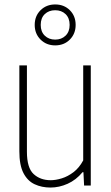

<svg xmlns="http://www.w3.org/2000/svg" viewBox="-20 -834 500 863"><path d="M207 9Q167.5 9 135.8 -5.8Q104 -20.5 85.5 -56Q67 -91.5 67 -154V-540H101V-152Q101 -79.5 131 -51.8Q161 -24 208 -24Q230 -24 257.2 -32.2Q284.5 -40.5 310.2 -60Q336 -79.5 354 -113V-540H388V0H358L355 -60H351Q322 -25 284 -8Q246 9 207 9ZM228 -630Q188.5 -630 162.2 -656.2Q136 -682.5 136 -722Q136 -762 162.2 -788Q188.5 -814 228 -814Q268 -814 294 -788Q320 -762 320 -722Q320 -682.5 294 -656.2Q268 -630 228 -630ZM228 -656Q256.5 -656 274.8 -673.8Q293 -691.5 293 -722Q293 -753 274.8 -770.5Q256.5 -788 228 -788Q199.5 -788 181.2 -770.5Q163 -753 163 -722Q163 -691.5 181.2 -673.8Q199.5 -656 228 -656Z"/></svg>

Font: Encode Sans Condensed Thin
Style: Regular
Weight: 100
Width: 3
Designer: Multiple Designers
Foundry: Impallari Type
Version: Version 3.000; ttfautohint (v1.8.3) -l 8 -r 50 -G 200 -x 14 